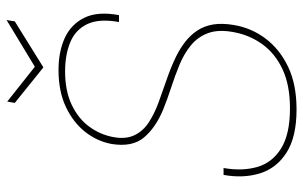

<svg xmlns="http://www.w3.org/2000/svg" viewBox="-189 -721 922 584"><g transform="rotate(-90 272.0 -429.0)"><path d="M231 12Q148 12 100.5 -18Q53 -48 37 -98.5Q21 -149 32 -210H53Q43 -154 56 -108Q69 -62 112.5 -35Q156 -8 234 -8Q305 -8 353 -30.5Q401 -53 429 -91.5Q457 -130 466 -178Q475 -225 463.5 -256.5Q452 -288 426.5 -309Q401 -330 367 -344Q333 -358 297.5 -369.5Q262 -381 230 -394Q175 -417 145.5 -452.5Q116 -488 126 -550Q134 -594 162.5 -630.5Q191 -667 238.5 -689.5Q286 -712 351 -712Q407 -712 448.5 -693Q490 -674 510 -633.5Q530 -593 518 -528H497Q508 -589 490.5 -625Q473 -661 435 -676.5Q397 -692 347 -692Q287 -692 244.5 -671.5Q202 -651 178 -617.5Q154 -584 147 -545Q140 -507 153 -480.5Q166 -454 192.5 -437Q219 -420 253 -407.5Q287 -395 323.5 -382.5Q360 -370 393 -354Q417 -342 437 -326.5Q457 -311 471 -290Q485 -269 489.5 -242Q494 -215 488 -179Q479 -125 446.5 -82Q414 -39 360.5 -13.5Q307 12 231 12ZM503 -870 499 -845 359 -758 251 -845 255 -868 361 -784Z"/></g></svg>

Font: DM Sans 10pt Thin
Style: Italic
Weight: 250
Italic angle: -10°
Version: Version 4.004;gftools[0.9.30]